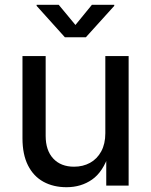

<svg xmlns="http://www.w3.org/2000/svg" viewBox="-20 -782 637 809"><path d="M260.3 6.8Q205.1 6.8 163.1 -16.1Q121.1 -39.1 97.9 -85.2Q74.7 -131.3 74.7 -199.2V-545.9H172.4V-209.5Q172.4 -148.4 204.3 -114Q236.3 -79.6 292 -79.6Q329.6 -79.6 359.4 -95.9Q389.2 -112.3 406.5 -144Q423.8 -175.8 423.8 -220.7V-545.9H522V0H427.7V-132.8H439Q414.1 -57.6 367.9 -25.4Q321.8 6.8 260.3 6.8ZM227.5 -761.7 297.9 -676.8 367.2 -761.7H461.4V-757.3L341.8 -625H253.4L134.3 -757.3V-761.7Z"/></svg>

Font: Inter Cardless
Style: Regular
Weight: 400
Designer: Rasmus Andersson
Foundry: rsms
Version: Version 4.001;git-9221beed3